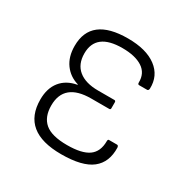

<svg xmlns="http://www.w3.org/2000/svg" viewBox="-122 -604 711 725"><g transform="rotate(30 233.0 -241.5)"><path d="M235 11Q64 11 64 -129Q64 -178 88.5 -208.5Q113 -239 158 -247V-249Q120 -260 97.5 -291Q75 -322 75 -369Q75 -494 236 -494Q316 -494 360 -461Q404 -428 402 -371Q401 -362 395 -362H360Q354 -362 354 -370Q355 -411 323.5 -431.5Q292 -452 236 -452Q121 -452 121 -363Q121 -316 151 -291.5Q181 -267 236 -267H307Q313 -267 313 -260V-234Q313 -228 307 -228H229Q111 -228 111 -130Q111 -80 140.5 -55Q170 -30 237 -30Q301 -30 330.5 -51Q360 -72 360 -118Q360 -126 365 -126H400Q406 -126 407 -117Q409 -54 368 -21.5Q327 11 235 11Z"/></g></svg>

Font: Sofia Sans Semi Condensed Light
Style: Regular
Weight: 300
Designer: Botio Nikoltchev, Ani Petrova
Foundry: lettersoup
Version: Version 4.100; ttfautohint (v1.8.4.7-5d5b)